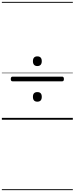

<svg xmlns="http://www.w3.org/2000/svg" viewBox="-20 -1287 803 2064"><path d="M114 -413Q105 -413 100.5 -419Q96 -425 96 -437Q96 -463 114 -463H649Q658 -463 662.5 -456.5Q667 -450 667 -437Q667 -413 649 -413ZM381 -194Q358 -194 346 -207Q334 -220 334 -246Q334 -272 346 -284.5Q358 -297 381 -297Q405 -297 417 -284.5Q429 -272 429 -246Q429 -220 417 -207Q405 -194 381 -194ZM381 -577Q358 -577 346 -590.5Q334 -604 334 -629Q334 -655 346 -668Q358 -681 381 -681Q405 -681 417 -668Q429 -655 429 -629Q429 -604 417 -590.5Q405 -577 381 -577ZM0 747H763V757H0ZM0 -20H763V0H0ZM0 -505H763V-500H0ZM0 -1267H763V-1257H0Z"/></svg>

Font: Playwrite VN Guides
Style: Regular
Weight: 400
Designer: Veronika Burian, José Scaglione
Foundry: TypeTogether
Version: Version 1.003